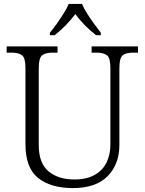

<svg xmlns="http://www.w3.org/2000/svg" viewBox="-20 -951 740 981"><path d="M352 10Q240 10 175 -41.5Q110 -93 110 -215V-605Q110 -655 92.5 -668.5Q75 -682 40 -682H14V-714H274V-682H248Q213 -682 195.5 -668.5Q178 -655 178 -603V-210Q178 -117 228 -75.5Q278 -34 360 -34Q423 -34 464 -57.5Q505 -81 524.5 -121Q544 -161 544 -212V-605Q544 -655 526.5 -668.5Q509 -682 474 -682H448V-714H685V-682H660Q624 -682 607 -668.5Q590 -655 590 -603V-210Q590 -112 530 -51Q470 10 352 10ZM235 -784Q251 -803 269.5 -829Q288 -855 305 -882Q322 -909 331 -931H399Q408 -909 425 -882Q442 -855 461 -829Q480 -803 495 -784V-771H471Q438 -797 412.5 -823Q387 -849 365 -879Q342 -849 317 -823Q292 -797 259 -771H235Z"/></svg>

Font: Noto Serif Myanmar Light
Style: Regular
Weight: 300
Designer: Ben Mitchell and the Monotype Design Team
Foundry: Monotype Imaging Inc.
Version: Version 2.106; ttfautohint (v1.8.4.7-5d5b)